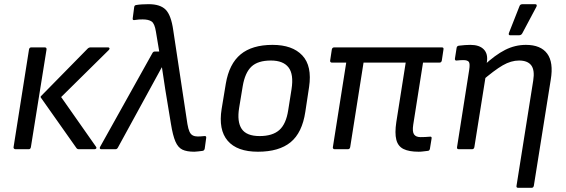

<svg xmlns="http://www.w3.org/2000/svg" viewBox="-20 -715 2710 920"><path d="M358 0Q350 0 346 -6L176 -247Q173 -251 177 -255L400 -482Q406 -488 415 -488H498Q503 -488 504.5 -484Q506 -480 501 -475L273 -250L440 -12Q444 -7 441 -3.5Q438 0 433 0ZM54 0Q50 0 47 -3Q44 -6 45 -10L119 -478Q121 -488 130 -488H194Q204 -488 203 -478L128 -10Q126 0 118 0Z M911 12Q875 12 854 2Q833 -8 820.5 -37Q808 -66 799 -122L772 -286Q768 -312 764 -339Q760 -366 756 -392H755Q741 -366 726 -339Q711 -312 697 -286L545 -8Q541 0 533 0H465Q460 0 458.5 -3.5Q457 -7 460 -12L710 -460Q714 -468 721 -468H743L727 -564Q721 -602 706.5 -612Q692 -622 664 -622Q654 -622 645 -621.5Q636 -621 625 -619Q614 -617 616 -628L623 -681Q624 -690 633 -691Q644 -693 660 -694Q676 -695 692 -695Q748 -695 774 -668.5Q800 -642 810 -571L878 -121Q882 -97 888 -84Q894 -71 904 -66Q914 -61 927 -61Q935 -61 942 -61.5Q949 -62 959 -63Q964 -64 966.5 -61.5Q969 -59 968 -54L961 -3Q959 7 950 8Q940 9 929.5 10.5Q919 12 911 12Z M1216 12Q1116 12 1071 -40.5Q1026 -93 1042 -193L1062 -314Q1078 -409 1133 -454.5Q1188 -500 1286 -500Q1381 -500 1428.5 -449.5Q1476 -399 1461 -298L1443 -179Q1428 -79 1372.5 -33.5Q1317 12 1216 12ZM1224 -63Q1286 -63 1318.5 -92Q1351 -121 1361 -187L1377 -288Q1388 -359 1362.5 -392Q1337 -425 1278 -425Q1216 -425 1185 -396Q1154 -367 1143 -302L1126 -199Q1115 -132 1138 -97.5Q1161 -63 1224 -63Z M1986 12Q1940 12 1913.5 -1Q1887 -14 1879 -45.5Q1871 -77 1879 -130L1924 -415H1722L1658 -10Q1656 0 1647 0H1583Q1579 0 1576.5 -3Q1574 -6 1575 -10L1639 -415H1570Q1566 -415 1563.5 -418Q1561 -421 1562 -425L1570 -478Q1572 -488 1582 -488H2097Q2107 -488 2105 -478L2097 -425Q2095 -415 2086 -415H2007L1960 -117Q1955 -84 1964 -71Q1973 -58 1995 -58Q2005 -58 2017 -58.5Q2029 -59 2039 -60Q2050 -62 2048 -51L2040 -2Q2038 8 2029 8Q2019 9 2008 10.5Q1997 12 1986 12Z M2463 185Q2453 185 2455 175L2535 -329Q2543 -379 2525.5 -402Q2508 -425 2467 -425Q2429 -425 2389 -402Q2349 -379 2284 -323L2297 -400Q2353 -452 2400.5 -476Q2448 -500 2500 -500Q2571 -500 2602 -458Q2633 -416 2619 -333L2538 175Q2536 185 2527 185ZM2179 0Q2168 0 2170 -10L2228 -379Q2233 -410 2226.5 -418.5Q2220 -427 2200 -427Q2194 -427 2185 -426.5Q2176 -426 2168 -425Q2163 -424 2161 -427.5Q2159 -431 2160 -435L2168 -486Q2169 -491 2171.5 -493Q2174 -495 2178 -496Q2192 -498 2208 -499Q2224 -500 2234 -500Q2277 -500 2298 -478.5Q2319 -457 2313 -418L2310 -399L2308 -355L2253 -10Q2251 0 2242 0ZM2424 -546Q2419 -546 2418 -549.5Q2417 -553 2419 -558L2469 -685Q2471 -691 2475 -693Q2479 -695 2485 -695H2544Q2550 -695 2551.5 -691Q2553 -687 2550 -682L2483 -556Q2478 -546 2467 -546Z"/></svg>

Font: Sofia Sans Hairline
Style: Italic
Weight: 1
Italic angle: -9°
Designer: Botio Nikoltchev, Ani Petrova
Foundry: lettersoup
Version: Version 4.102